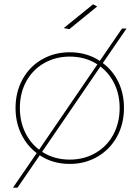

<svg xmlns="http://www.w3.org/2000/svg" viewBox="-20 -759 646 889"><path d="M554 -259Q554 -185 521.5 -126Q489 -67 431.5 -33.5Q374 0 303 0Q224 0 164 -40L61 110H40L150 -50Q104 -85 78 -139Q52 -193 52 -259Q52 -333 84.5 -392Q117 -451 174.5 -484Q232 -517 303 -517Q382 -517 442 -477L545 -627H566L456 -467Q503 -432 528.5 -378.5Q554 -325 554 -259ZM161 -66 431 -461Q375 -497 303 -497Q237 -497 184 -466.5Q131 -436 101.5 -382Q72 -328 72 -259Q72 -198 95.5 -148Q119 -98 161 -66ZM534 -259Q534 -320 510.5 -369.5Q487 -419 445 -451L175 -56Q231 -20 303 -20Q369 -20 422 -50.5Q475 -81 504.5 -135.5Q534 -190 534 -259ZM411 -739 430 -729 301 -624 275 -629Z"/></svg>

Font: Gontserrat Thin
Style: Regular
Weight: 250
Designer: Julieta Ulanovsky
Foundry: Julieta Ulanovsky
Version: Version 6.001